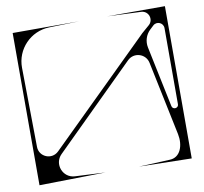

<svg xmlns="http://www.w3.org/2000/svg" viewBox="-77 -771 909 857"><g transform="rotate(-10 377.0 -343.0)"><path d="M142 -132.7C108.9 -100.2 53 -123.3 53 -169.7C51.5 -289.2 50 -408.7 48.5 -528.1C47.4 -612.7 114.5 -682.5 199.1 -684.8C244.3 -686 289.5 -687.2 334.7 -688.4C234.6 -688.4 134.4 -688.4 34.3 -688.4C34.3 -458.4 34.3 -228.4 34.3 1.6C134.1 -0.1 234 -1.9 333.9 -3.6C288.2 -5.8 242.6 -8 197 -10.2C142 -12.9 116.3 -79.8 155.5 -118.5C277.2 -238.8 398.9 -359 520.6 -479.3C551.5 -509.9 604.1 -494.1 612.9 -451.4C636.2 -339.6 659.5 -227.8 682.8 -115.9C693.4 -65 676.2 -9.4 624.2 -9.4C578.1 -7.4 532.1 -5.3 486 -3.2C565.4 -1.6 644.9 0 724.3 1.6C724.3 -228.4 724.3 -458.4 724.3 -688.4C637 -688.4 549.8 -688.4 462.5 -688.4C513.6 -686.2 564.7 -684 615.8 -681.9C649.2 -680.4 663.7 -639 638.5 -617.1C626.9 -607.1 615.4 -597 603.8 -587C599.5 -582.7 595.1 -578.3 590.8 -574C590.8 -574 590.8 -574 590.8 -574C441.2 -426.9 291.6 -279.8 142 -132.7ZM617.8 -520.2C612 -548.3 621.1 -577.4 641.9 -597.1C647.4 -602.3 652.8 -607.4 658.3 -612.5C676.2 -629.4 705.6 -616.8 705.6 -592.1C705.6 -477.2 705.6 -362.2 705.6 -247.2C705.6 -228.8 679.1 -226.1 675.3 -244C675.3 -244 675.3 -244.1 675.3 -244.1C656.2 -336.1 637 -428.2 617.8 -520.2Z"/></g></svg>

Font: Stal Type
Style: Glyph
Weight: 400
Version: Version 1.0